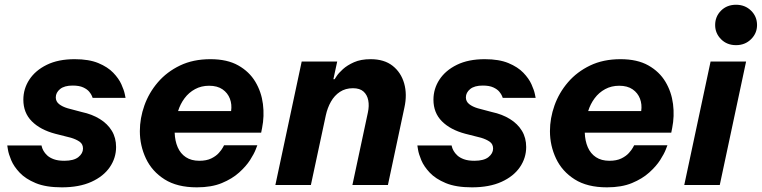

<svg xmlns="http://www.w3.org/2000/svg" viewBox="-20 -794 3269 824"><path d="M245.2 10Q177 10 133.2 -8.2Q89.4 -26.4 64.3 -53.1Q39.2 -79.8 28.1 -106.5Q17 -133.2 14.1 -151.4Q11.2 -169.6 11.2 -169.6H158.2Q158.2 -169.6 159.8 -163Q161.4 -156.4 166.7 -146.7Q172 -137 182.5 -127.1Q193 -117.2 211 -110.6Q229 -104 255.8 -104Q296.8 -104 316.5 -119.9Q336.2 -135.8 336.2 -156.4Q336.2 -175.6 321.7 -185.8Q307.2 -196 284.6 -202.8L216.8 -220Q152.8 -237 116.5 -273.5Q80.2 -310 80.2 -366.2Q80.2 -413 106 -452.4Q131.8 -491.8 180.9 -515.9Q230 -540 300.6 -540Q361.6 -540 401.9 -523.3Q442.2 -506.6 466 -481.8Q489.8 -457 500.9 -432.2Q512 -407.4 515.4 -390.7Q518.8 -374 518.8 -374H377.6Q377.6 -374 374.6 -381.9Q371.6 -389.8 362.9 -400.4Q354.2 -411 337.1 -418.9Q320 -426.8 291.8 -426.8Q256 -426.8 237.7 -411.7Q219.4 -396.6 219.4 -376Q219.4 -358.6 233.5 -347.3Q247.6 -336 270.8 -329.2L331 -313.2Q375.2 -303.8 408.5 -283.2Q441.8 -262.6 460 -232.5Q478.2 -202.4 478.2 -163Q478.2 -116 451.2 -76.6Q424.2 -37.2 372.2 -13.6Q320.2 10 245.2 10Z M824.8 10Q740.4 10 686.4 -24.2Q632.4 -58.4 606.3 -113.7Q580.2 -169 580.2 -231.2Q580.2 -286.6 599.7 -341.4Q619.2 -396.2 657.7 -441Q696.2 -485.8 752.6 -512.9Q809 -540 883.2 -540Q955 -540 1002.4 -513.3Q1049.8 -486.6 1075.8 -443.1Q1101.8 -399.6 1108.4 -347.6Q1115 -295.6 1104.8 -244.8L1100.8 -224.6H729.6Q730.8 -189.4 742.6 -162.1Q754.4 -134.8 777.7 -119.4Q801 -104 835.4 -104Q866 -104 886.4 -113.9Q906.8 -123.8 918.9 -137.3Q931 -150.8 936.3 -160.7Q941.6 -170.6 941.6 -170.6H1084.4Q1084.4 -170.6 1077.3 -152.2Q1070.2 -133.8 1053.3 -107.3Q1036.4 -80.8 1006.5 -53.8Q976.6 -26.8 932.2 -8.4Q887.8 10 824.8 10ZM744.2 -317.2H971.8Q976 -345.8 966.6 -370.5Q957.2 -395.2 935 -410.6Q912.8 -426 877.2 -426Q844 -426 817.2 -411.5Q790.4 -397 772 -372.3Q753.6 -347.6 744.2 -317.2Z M1314.2 0H1161.8L1274.8 -530H1427.2L1410.8 -454.2H1416.2Q1416.2 -454.2 1424.6 -467.2Q1433 -480.2 1451.6 -497.1Q1470.2 -514 1499.4 -527Q1528.6 -540 1570.6 -540Q1629 -540 1665.1 -511.5Q1701.2 -483 1714.6 -435.9Q1728 -388.8 1715.6 -332.6L1644.8 0H1492.4L1558.8 -311Q1565 -339.8 1560.4 -363.4Q1555.8 -387 1540 -401.2Q1524.2 -415.4 1494.6 -415.4Q1462.6 -415.4 1438.9 -399.8Q1415.2 -384.2 1400.2 -357.6Q1385.2 -331 1378.2 -298.6Z M2005.2 10Q1937 10 1893.2 -8.2Q1849.4 -26.4 1824.3 -53.1Q1799.2 -79.8 1788.1 -106.5Q1777 -133.2 1774.1 -151.4Q1771.2 -169.6 1771.2 -169.6H1918.2Q1918.2 -169.6 1919.8 -163Q1921.4 -156.4 1926.7 -146.7Q1932 -137 1942.5 -127.1Q1953 -117.2 1971 -110.6Q1989 -104 2015.8 -104Q2056.8 -104 2076.5 -119.9Q2096.2 -135.8 2096.2 -156.4Q2096.2 -175.6 2081.7 -185.8Q2067.2 -196 2044.6 -202.8L1976.8 -220Q1912.8 -237 1876.5 -273.5Q1840.2 -310 1840.2 -366.2Q1840.2 -413 1866 -452.4Q1891.8 -491.8 1940.9 -515.9Q1990 -540 2060.6 -540Q2121.6 -540 2161.9 -523.3Q2202.2 -506.6 2226 -481.8Q2249.8 -457 2260.9 -432.2Q2272 -407.4 2275.4 -390.7Q2278.8 -374 2278.8 -374H2137.6Q2137.6 -374 2134.6 -381.9Q2131.6 -389.8 2122.9 -400.4Q2114.2 -411 2097.1 -418.9Q2080 -426.8 2051.8 -426.8Q2016 -426.8 1997.7 -411.7Q1979.4 -396.6 1979.4 -376Q1979.4 -358.6 1993.5 -347.3Q2007.6 -336 2030.8 -329.2L2091 -313.2Q2135.2 -303.8 2168.5 -283.2Q2201.8 -262.6 2220 -232.5Q2238.2 -202.4 2238.2 -163Q2238.2 -116 2211.2 -76.6Q2184.2 -37.2 2132.2 -13.6Q2080.2 10 2005.2 10Z M2584.8 10Q2500.4 10 2446.4 -24.2Q2392.4 -58.4 2366.3 -113.7Q2340.2 -169 2340.2 -231.2Q2340.2 -286.6 2359.7 -341.4Q2379.2 -396.2 2417.7 -441Q2456.2 -485.8 2512.6 -512.9Q2569 -540 2643.2 -540Q2715 -540 2762.4 -513.3Q2809.8 -486.6 2835.8 -443.1Q2861.8 -399.6 2868.4 -347.6Q2875 -295.6 2864.8 -244.8L2860.8 -224.6H2489.6Q2490.8 -189.4 2502.6 -162.1Q2514.4 -134.8 2537.7 -119.4Q2561 -104 2595.4 -104Q2626 -104 2646.4 -113.9Q2666.8 -123.8 2678.9 -137.3Q2691 -150.8 2696.3 -160.7Q2701.6 -170.6 2701.6 -170.6H2844.4Q2844.4 -170.6 2837.3 -152.2Q2830.2 -133.8 2813.3 -107.3Q2796.4 -80.8 2766.5 -53.8Q2736.6 -26.8 2692.2 -8.4Q2647.8 10 2584.8 10ZM2504.2 -317.2H2731.8Q2736 -345.8 2726.6 -370.5Q2717.2 -395.2 2695 -410.6Q2672.8 -426 2637.2 -426Q2604 -426 2577.2 -411.5Q2550.4 -397 2532 -372.3Q2513.6 -347.6 2504.2 -317.2Z M3069 0H2916.6L3029.6 -530H3182ZM3138.8 -600.2Q3099.8 -600.2 3074.5 -625.7Q3049.2 -651.2 3049.2 -686.4Q3049.2 -723.2 3074.5 -748.4Q3099.8 -773.6 3138.8 -773.6Q3177.4 -773.6 3203.2 -748.4Q3229 -723.2 3229 -686.4Q3229 -651.2 3203.2 -625.7Q3177.4 -600.2 3138.8 -600.2Z"/></svg>

Font: Be Vietnam Pro Variable Thin
Style: Italic
Weight: 100
Italic angle: -12°
Designer: Lam Bao, Tony Le, Vietanh Nguyen
Foundry: Yellow Type Foundry
Version: Version 1.002